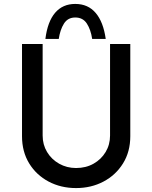

<svg xmlns="http://www.w3.org/2000/svg" viewBox="-20 -949 775 977"><path d="M197 -259Q197 -213 219.5 -175.5Q242 -138 281 -116Q320 -94 367 -94Q417 -94 456 -116Q495 -138 517.5 -175.5Q540 -213 540 -259V-725H643V-256Q643 -177 606 -117.5Q569 -58 506.5 -25Q444 8 367 8Q290 8 227.5 -25Q165 -58 128.5 -117.5Q92 -177 92 -256V-725H197ZM363 -929Q428 -929 467 -883Q506 -837 518 -751H449Q442 -798 422 -829Q402 -860 363 -860Q325 -860 305.5 -829Q286 -798 279 -751H211Q222 -839 260.5 -884Q299 -929 363 -929Z"/></svg>

Font: Reem Kufi Fun
Style: Regular
Weight: 400
Designer: Khaled Hosny
Version: Version 1.005